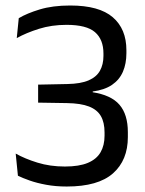

<svg xmlns="http://www.w3.org/2000/svg" viewBox="-20 -670 531 701"><path d="M223.6 11Q182.9 11 148.6 4.6Q114.4 -1.7 88.4 -10.9Q62.5 -20 45.4 -28.4L37.3 -109.3Q70.8 -90.4 116.8 -76.2Q162.8 -62 217 -62Q269 -62 300.8 -75.4Q332.6 -88.8 347.1 -114Q361.7 -139.1 361.7 -174.7V-186.6Q361.7 -222.7 348.4 -246Q335 -269.4 305 -281.1Q275.1 -292.8 224.7 -293.6L119.2 -295.3V-361L226 -363.2Q274.7 -364.1 303.6 -376.6Q332.4 -389.1 345 -411.9Q357.7 -434.7 357.7 -465.9V-474.7Q357.7 -525.9 326.8 -552.6Q296 -579.3 222.9 -579.3Q168.4 -579.3 122 -564.7Q75.7 -550.1 41.2 -530.9L48.5 -603.6Q78.2 -621.4 125.2 -635.6Q172.3 -649.9 236.4 -649.9Q342.1 -649.9 391.8 -607Q441.5 -564.2 441.5 -486.8V-475.9Q441.5 -437.7 428.8 -408.2Q416.1 -378.7 389 -360.2Q362 -341.8 318.6 -336L317.9 -324.6L316 -333.6Q385.4 -323.3 416.1 -287.7Q446.8 -252.1 446.8 -187.5V-169.5Q446.8 -85.2 392.6 -37.1Q338.3 11 223.6 11Z"/></svg>

Font: Anek Devanagari Medium
Style: Regular
Weight: 500
Designer: Kailash Malviya (Devanagari) & Yesha Goshar (Latin)
Foundry: Ek Type
Version: Version 1.003